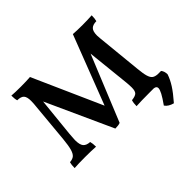

<svg xmlns="http://www.w3.org/2000/svg" viewBox="-185 -934 1364 1364"><g transform="rotate(-45 497.0 -251.5)"><path d="M966 -1Q953 38 927 79Q901 120 852 176Q832 171 815.5 161Q799 151 790 137Q822 92 836.5 64.5Q851 37 851 22Q851 3 826 0H781Q697 0 650 3Q650 -28 657 -50Q694 -54 707 -67Q720 -80 720 -115Q720 -137 717 -168L683 -492L481 2Q463 9 431 9L204 -490L174 -195Q170 -149 170 -136Q170 -89 185.5 -70.5Q201 -52 237 -50Q243 -30 243 3Q200 0 135 0Q66 0 28 3Q28 -30 34 -50Q62 -52 77 -64.5Q92 -77 101 -108Q110 -139 116 -201L146 -526Q147 -536 147 -553Q147 -594 132 -610Q117 -626 80 -626Q74 -645 74 -679Q108 -676 168 -676Q223 -676 261 -679L492 -160L692 -679Q732 -676 788 -676Q839 -676 881 -679Q881 -646 875 -626Q840 -626 823 -609.5Q806 -593 806 -550Q806 -541 808 -521L842 -180Q847 -127 855 -100.5Q863 -74 876.5 -63.5Q890 -53 916 -51H950Q966 -32 966 -1Z"/></g></svg>

Font: Vollkorn SC SemiBold
Style: Regular
Weight: 600
Designer: Friedrich Althausen
Foundry: Friedrich Althausen
Version: Version 4.015